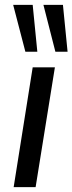

<svg xmlns="http://www.w3.org/2000/svg" viewBox="-20 -767 297 787"><path d="M36 0 114 -491H205L126 0ZM207 -555 158 -747H238L257 -555ZM84 -555 34 -747H114L133 -555Z"/></svg>

Font: Nunito Sans 10pt SemiCondensed Medium
Style: Italic
Weight: 500
Width: 4
Italic angle: -9°
Designer: Vernon Adams
Foundry: Vernon Adams
Version: Version 3.101;gftools[0.9.27]